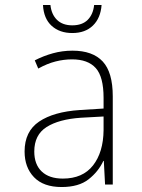

<svg xmlns="http://www.w3.org/2000/svg" viewBox="-20 -743 570 773"><path d="M228 10Q155 10 117 -29.5Q79 -69 79 -133Q79 -214 137.5 -253.5Q196 -293 301 -300L397 -306V-349Q397 -434 365.5 -469Q334 -504 270 -504Q237 -504 203.5 -495.5Q170 -487 134 -467L120 -500Q155 -518 193 -528.5Q231 -539 272 -539Q353 -539 393.5 -495.5Q434 -452 434 -355V0H403L398 -95H396Q376 -52 336.5 -21Q297 10 228 10ZM233 -24Q313 -24 354.5 -77Q396 -130 397 -219V-274L306 -269Q217 -263 167.5 -231.5Q118 -200 118 -133Q118 -81 148 -52.5Q178 -24 233 -24ZM271 -610Q220 -610 188 -639Q156 -668 153 -723H183Q187 -685 209.5 -663Q232 -641 271 -641Q311 -641 333 -663Q355 -685 359 -723H389Q385 -670 354 -640Q323 -610 271 -610Z"/></svg>

Font: Noto Sans Mono Condensed ExtraLight
Style: Regular
Weight: 200
Width: 3
Designer: Monotype Design Team
Foundry: Monotype Imaging Inc.
Version: Version 2.014; ttfautohint (v1.8.4.7-5d5b)